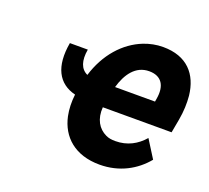

<svg xmlns="http://www.w3.org/2000/svg" viewBox="-99 -662 867 795"><g transform="rotate(20 334.5 -264.0)"><path d="M613 -85 564 -163C533 -127 492 -104 439 -104C423 -104 409 -106 397 -112C361 -129 339 -165 343 -218H646L657 -278C664 -317 665 -353 662 -385C652 -476 599 -538 493 -538C463 -538 435 -532 409 -522C330 -491 267 -420 237 -322C206 -336 194 -370 203 -421H124C105 -313 139 -247 217 -228C213 -195 214 -163 220 -134C238 -49 302 10 411 10C498 10 567 -29 613 -85ZM540 -326 538 -314H362C379 -374 413 -424 473 -424C528 -424 551 -387 540 -326Z"/></g></svg>

Font: Asimov
Style: NarIt
Weight: 500
Designer: Google
Version: Version 2.000980; 2014